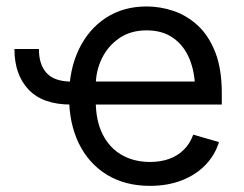

<svg xmlns="http://www.w3.org/2000/svg" viewBox="-20 -573 767 604"><path d="M25.4 -418.9H102.5Q102.1 -371.1 126 -344Q149.9 -316.9 203.1 -316.4V-244.1Q114.7 -244.1 70.1 -291Q25.4 -337.9 25.4 -418.9ZM452.1 11.7Q373.5 11.7 316.2 -23.4Q258.8 -58.6 228 -121.8Q197.3 -185.1 197.3 -268.6Q197.3 -352.5 227.5 -416.5Q257.8 -480.5 312.7 -516.6Q367.7 -552.7 441.4 -552.7Q483.9 -552.7 525.9 -538.6Q567.9 -524.4 602.3 -492.7Q636.7 -460.9 657.2 -408.7Q677.7 -356.4 677.7 -280.3V-244.1H256.8V-316.4H632.3L593.8 -289.1Q593.8 -343.8 576.7 -386.2Q559.6 -428.7 525.6 -453.1Q491.7 -477.5 441.4 -477.5Q391.1 -477.5 355.2 -452.9Q319.3 -428.2 300.3 -388.7Q281.2 -349.1 281.2 -303.7V-255.9Q281.2 -193.8 302.7 -150.9Q324.2 -107.9 362.8 -85.7Q401.4 -63.5 452.1 -63.5Q484.9 -63.5 511.7 -73Q538.6 -82.5 558.1 -101.8Q577.6 -121.1 587.9 -149.4L668.9 -126Q656.2 -85 626.2 -54Q596.2 -22.9 551.8 -5.6Q507.3 11.7 452.1 11.7Z"/></svg>

Font: Inter V
Style: 
Weight: 400
Designer: Rasmus Andersson
Foundry: rsms
Version: Version 4.000;git-a3f224843